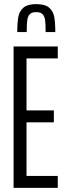

<svg xmlns="http://www.w3.org/2000/svg" viewBox="-20 -914 322 934"><path d="M46 0V-688H261V-630H109V-377H242V-319H109V-58H261V0ZM249 -758H202Q202 -796 199.5 -815Q197 -834 187.5 -844.5Q178 -855 156 -855Q134 -855 124.5 -844.5Q115 -834 112.5 -815Q110 -796 110 -758H64Q64 -806 69.5 -833.5Q75 -861 95 -877.5Q115 -894 156 -894Q198 -894 218 -877.5Q238 -861 243.5 -833.5Q249 -806 249 -758Z"/></svg>

Font: Saira Ultra Condensed
Style: Regular
Weight: 400
Width: 1
Designer: Hector Gatti with collaboration of the Omnibus-Type team
Foundry: Omnibus-Type
Version: Version 1.001; ttfautohint (v1.8)